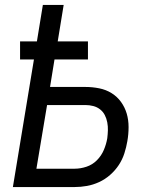

<svg xmlns="http://www.w3.org/2000/svg" viewBox="-20 -755 640 775"><path d="M32 0 117 -515H61V-588H129L153 -735H237L213 -588H335V-515H200L182 -404H325Q353 -404 380.5 -398.5Q408 -393 430.5 -379Q453 -365 468.5 -343.5Q484 -322 491.5 -296.5Q499 -271 499 -242Q499 -213 494 -185Q490 -161 482 -136Q474 -111 459.5 -89Q445 -67 424.5 -49Q404 -31 380 -20Q356 -9 331 -4.5Q306 0 281 0ZM127 -74H281Q305 -74 329 -82Q353 -90 371 -108Q389 -126 399 -149.5Q409 -173 413 -197Q415 -213 415.5 -229Q416 -245 413 -261Q410 -277 403 -290.5Q396 -304 384 -313.5Q372 -323 356.5 -327Q341 -331 325 -331H170Z"/></svg>

Font: Iosevka Curly Extended
Style: Italic
Weight: 400
Width: 7
Italic angle: -9°
Monospace: yes
Designer: Belleve Invis
Foundry: Belleve Invis
Version: Version 11.1.0; ttfautohint (v1.8.3)